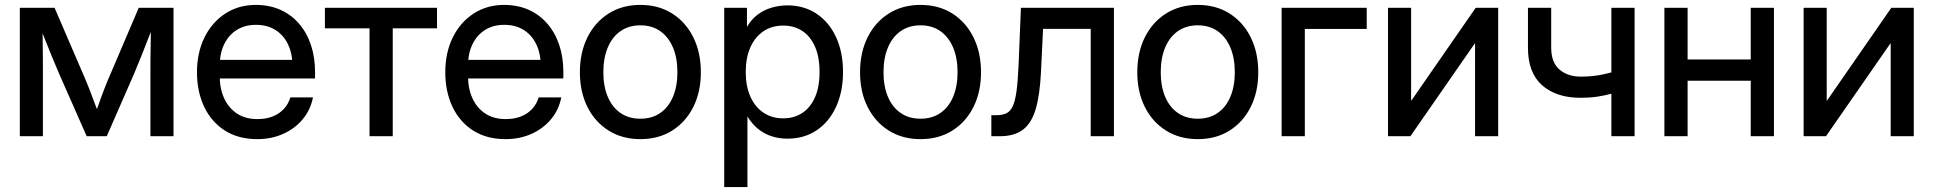

<svg xmlns="http://www.w3.org/2000/svg" viewBox="-20 -547 7765 771"><path d="M59.6 0V-515.6H199.2L324.7 -224.1Q333 -205.1 339.8 -186.8Q346.7 -168.5 353.3 -150.9Q359.9 -133.3 366.2 -116.7Q372.6 -100.1 378.9 -83H359.4Q366.2 -100.1 372.1 -116.7Q377.9 -133.3 384.3 -150.9Q390.6 -168.5 397.7 -186.8Q404.8 -205.1 412.6 -224.1L537.1 -515.6H676.8V0H584V-249Q584 -284.2 584.2 -311.5Q584.5 -338.9 585 -363Q585.4 -387.2 585.7 -410.9Q585.9 -434.6 586.4 -460.9H602.5Q588.9 -427.2 575.9 -394Q563 -360.8 549.1 -325.7Q535.2 -290.5 518.1 -250L408.7 0H328.1L217.8 -250Q200.2 -290.5 186 -325.7Q171.9 -360.8 158.7 -394Q145.5 -427.2 131.8 -460.9H150.4Q150.9 -434.6 151.1 -410.9Q151.4 -387.2 151.6 -363Q151.9 -338.9 152.1 -311.5Q152.3 -284.2 152.3 -249V0Z M1013.2 11.7Q937 11.7 882.8 -22.9Q828.6 -57.6 799.8 -118.4Q771 -179.2 771 -256.8Q771 -335.4 801 -396.5Q831.1 -457.5 884.5 -492.4Q938 -527.3 1007.3 -527.3Q1061.5 -527.3 1105.5 -507.8Q1149.4 -488.3 1180.7 -452.1Q1211.9 -416 1228.5 -366.7Q1245.1 -317.4 1245.1 -257.3V-231.9H815.9V-306.6H1194.8L1154.3 -282.2Q1154.3 -332.5 1136.2 -369.6Q1118.2 -406.7 1085.4 -427Q1052.7 -447.3 1007.8 -447.3Q963.9 -447.3 931.2 -427Q898.4 -406.7 880.4 -369.6Q862.3 -332.5 862.3 -282.2V-242.2Q862.3 -191.4 880.1 -152.3Q897.9 -113.3 931.6 -91.1Q965.3 -68.8 1013.7 -68.8Q1049.3 -68.8 1076.2 -79.8Q1103 -90.8 1120.6 -110.4Q1138.2 -129.9 1146 -155.8H1236.8Q1227.1 -106 1195.8 -68.4Q1164.6 -30.8 1117.4 -9.5Q1070.3 11.7 1013.2 11.7Z M1463.9 0V-433.1H1284.7V-515.6H1734.9V-433.1H1557.1V0Z M2010.3 11.7Q1934.1 11.7 1879.9 -22.9Q1825.7 -57.6 1796.9 -118.4Q1768.1 -179.2 1768.1 -256.8Q1768.1 -335.4 1798.1 -396.5Q1828.1 -457.5 1881.6 -492.4Q1935.1 -527.3 2004.4 -527.3Q2058.6 -527.3 2102.5 -507.8Q2146.5 -488.3 2177.7 -452.1Q2209 -416 2225.6 -366.7Q2242.2 -317.4 2242.2 -257.3V-231.9H1813V-306.6H2191.9L2151.4 -282.2Q2151.4 -332.5 2133.3 -369.6Q2115.2 -406.7 2082.5 -427Q2049.8 -447.3 2004.9 -447.3Q1960.9 -447.3 1928.2 -427Q1895.5 -406.7 1877.4 -369.6Q1859.4 -332.5 1859.4 -282.2V-242.2Q1859.4 -191.4 1877.2 -152.3Q1895 -113.3 1928.7 -91.1Q1962.4 -68.8 2010.7 -68.8Q2046.4 -68.8 2073.2 -79.8Q2100.1 -90.8 2117.7 -110.4Q2135.3 -129.9 2143.1 -155.8H2233.9Q2224.1 -106 2192.9 -68.4Q2161.6 -30.8 2114.5 -9.5Q2067.4 11.7 2010.3 11.7Z M2551.3 11.7Q2479 11.7 2424.3 -22.5Q2369.6 -56.6 2339.1 -117.2Q2308.6 -177.7 2308.6 -256.8Q2308.6 -336.4 2339.1 -397.5Q2369.6 -458.5 2424.3 -492.9Q2479 -527.3 2551.3 -527.3Q2624.5 -527.3 2679 -492.9Q2733.4 -458.5 2763.9 -397.5Q2794.4 -336.4 2794.4 -256.8Q2794.4 -177.7 2763.9 -117.2Q2733.4 -56.6 2679 -22.5Q2624.5 11.7 2551.3 11.7ZM2551.3 -70.3Q2598.1 -70.3 2631.3 -93.3Q2664.6 -116.2 2682.4 -158.4Q2700.2 -200.7 2700.2 -256.8Q2700.2 -314 2682.4 -356.2Q2664.6 -398.4 2631.3 -421.9Q2598.1 -445.3 2551.3 -445.3Q2505.4 -445.3 2471.9 -422.1Q2438.5 -398.9 2420.7 -356.4Q2402.8 -314 2402.8 -256.8Q2402.8 -200.2 2420.7 -158.2Q2438.5 -116.2 2471.7 -93.3Q2504.9 -70.3 2551.3 -70.3Z M2888.2 204.1V-515.6H2979.5V-440.4H2980.5Q2997.1 -469.2 3022 -488Q3046.9 -506.8 3077.9 -516.1Q3108.9 -525.4 3142.1 -525.4Q3209 -525.4 3259.3 -491.7Q3309.6 -458 3337.4 -397.7Q3365.2 -337.4 3365.2 -257.8Q3365.2 -178.7 3337.4 -118.2Q3309.6 -57.6 3259.5 -23.9Q3209.5 9.8 3141.6 9.8Q3108.4 9.8 3078.9 0.2Q3049.3 -9.3 3024.9 -28.8Q3000.5 -48.3 2982.4 -78.1H2981.4V204.1ZM3125 -71.8Q3168.5 -71.8 3201.2 -93Q3233.9 -114.3 3252.4 -155.8Q3271 -197.3 3271 -257.8Q3271 -318.8 3252.4 -360.4Q3233.9 -401.9 3201.2 -423.1Q3168.5 -444.3 3125 -444.3Q3079.1 -444.3 3045.2 -421.1Q3011.2 -397.9 2992.9 -356.2Q2974.6 -314.5 2974.6 -257.8Q2974.6 -201.7 2992.9 -159.9Q3011.2 -118.2 3045.2 -95Q3079.1 -71.8 3125 -71.8Z M3676.3 11.7Q3604 11.7 3549.3 -22.5Q3494.6 -56.6 3464.1 -117.2Q3433.6 -177.7 3433.6 -256.8Q3433.6 -336.4 3464.1 -397.5Q3494.6 -458.5 3549.3 -492.9Q3604 -527.3 3676.3 -527.3Q3749.5 -527.3 3804 -492.9Q3858.4 -458.5 3888.9 -397.5Q3919.4 -336.4 3919.4 -256.8Q3919.4 -177.7 3888.9 -117.2Q3858.4 -56.6 3804 -22.5Q3749.5 11.7 3676.3 11.7ZM3676.3 -70.3Q3723.1 -70.3 3756.3 -93.3Q3789.6 -116.2 3807.4 -158.4Q3825.2 -200.7 3825.2 -256.8Q3825.2 -314 3807.4 -356.2Q3789.6 -398.4 3756.3 -421.9Q3723.1 -445.3 3676.3 -445.3Q3630.4 -445.3 3596.9 -422.1Q3563.5 -398.9 3545.7 -356.4Q3527.8 -314 3527.8 -256.8Q3527.8 -200.2 3545.7 -158.2Q3563.5 -116.2 3596.7 -93.3Q3629.9 -70.3 3676.3 -70.3Z M3960.9 0V-84.5H3981.4Q4005.4 -84.5 4021.2 -92Q4037.1 -99.6 4046.9 -120.6Q4056.6 -141.6 4062 -181.6Q4067.4 -221.7 4070.3 -287.6L4079.6 -515.6H4453.1V0H4359.9V-431.2H4168.5L4160.2 -257.3Q4155.8 -168 4139.6 -111.1Q4123.5 -54.2 4088.9 -27.1Q4054.2 0 3994.6 0Z M4789.6 11.7Q4717.3 11.7 4662.6 -22.5Q4607.9 -56.6 4577.4 -117.2Q4546.9 -177.7 4546.9 -256.8Q4546.9 -336.4 4577.4 -397.5Q4607.9 -458.5 4662.6 -492.9Q4717.3 -527.3 4789.6 -527.3Q4862.8 -527.3 4917.2 -492.9Q4971.7 -458.5 5002.2 -397.5Q5032.7 -336.4 5032.7 -256.8Q5032.7 -177.7 5002.2 -117.2Q4971.7 -56.6 4917.2 -22.5Q4862.8 11.7 4789.6 11.7ZM4789.6 -70.3Q4836.4 -70.3 4869.6 -93.3Q4902.8 -116.2 4920.7 -158.4Q4938.5 -200.7 4938.5 -256.8Q4938.5 -314 4920.7 -356.2Q4902.8 -398.4 4869.6 -421.9Q4836.4 -445.3 4789.6 -445.3Q4743.7 -445.3 4710.2 -422.1Q4676.8 -398.9 4658.9 -356.4Q4641.1 -314 4641.1 -256.8Q4641.1 -200.2 4658.9 -158.2Q4676.8 -116.2 4710 -93.3Q4743.2 -70.3 4789.6 -70.3Z M5468.3 -515.6V-430.7H5219.7V0H5126.5V-515.6Z M5996.1 0H5903.3V-372.1H5901.9L5643.6 0H5553.7V-515.6H5646.5V-143.6H5647.9L5905.8 -515.6H5996.1Z M6327.1 -154.3Q6230 -154.3 6172.9 -204.3Q6115.7 -254.4 6115.7 -355V-515.6H6209V-356Q6209 -295.9 6242.4 -267.6Q6275.9 -239.3 6327.1 -239.3Q6377.9 -239.3 6420.2 -248.8Q6462.4 -258.3 6505.9 -273.9V-188.5Q6479.5 -178.7 6451.4 -170.9Q6423.3 -163.1 6393.1 -158.7Q6362.8 -154.3 6327.1 -154.3ZM6450.7 0V-515.6H6543.9V0Z M7032.2 -308.1V-222.7H6733.9V-308.1ZM6756.8 -515.6V0H6663.6V-515.6ZM7103.5 -515.6V0H7010.3V-515.6Z M7665 0H7572.3V-372.1H7570.8L7312.5 0H7222.7V-515.6H7315.4V-143.6H7316.9L7574.7 -515.6H7665Z"/></svg>

Font: Inter Cardless Display
Style: Regular
Weight: 400
Designer: Rasmus Andersson
Foundry: rsms
Version: Version 4.001;git-9221beed3